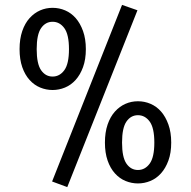

<svg xmlns="http://www.w3.org/2000/svg" viewBox="-20 -742 780 785"><path d="M255 23 193 0 479 -722 542 -700ZM60 -541Q60 -583 71 -615Q82 -647 101 -668Q120 -689 144 -699.5Q168 -710 195 -710Q222 -710 246.5 -699.5Q271 -689 289.5 -668Q308 -647 319.5 -615Q331 -583 331 -541Q331 -499 319.5 -467.5Q308 -436 289 -415Q270 -394 245.5 -384Q221 -374 195 -374Q169 -374 144.5 -384Q120 -394 101 -415Q82 -436 71 -467.5Q60 -499 60 -541ZM130 -541Q130 -481 148 -455Q166 -429 195 -429Q224 -429 243 -455Q262 -481 262 -541Q262 -601 243 -627Q224 -653 195 -653Q166 -653 148 -627Q130 -601 130 -541ZM409 -159Q409 -201 420 -233Q431 -265 450 -286Q469 -307 493 -317.5Q517 -328 544 -328Q571 -328 595.5 -317.5Q620 -307 638.5 -286Q657 -265 668.5 -233Q680 -201 680 -159Q680 -117 668.5 -85.5Q657 -54 638 -33Q619 -12 594.5 -2Q570 8 544 8Q518 8 493.5 -2Q469 -12 450 -33Q431 -54 420 -85.5Q409 -117 409 -159ZM479 -159Q479 -99 497 -73Q515 -47 544 -47Q573 -47 592 -73Q611 -99 611 -159Q611 -219 592 -245Q573 -271 544 -271Q515 -271 497 -245Q479 -219 479 -159Z"/></svg>

Font: Carrois Gothic
Style: Regular
Weight: 400
Designer: Ralph du Carrois
Foundry: Ralph du Carrois
Version: Version 1.002